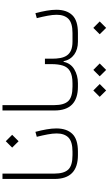

<svg xmlns="http://www.w3.org/2000/svg" viewBox="325 -990 897 1588"><g transform="rotate(-90 774.0 -195.5)"><path d="M88.4 -193.4C88.4 -64.5 154.3 0 285.6 0H286.1V-44.9H285.6C227.5 -44.9 188 -56.6 166 -80.1C144 -103.5 132.8 -141.6 132.8 -193.8V-624H88.4Z M437 -340.3C452.6 -276.4 464.8 -220.7 464.8 -176.3C464.8 -133.8 453.6 -101.1 431.2 -78.6C408.2 -56.2 369.6 -44.9 314.5 -44.9H286.1C278.8 -44.9 274.9 -37.6 274.9 -22.5C274.9 -7.3 278.8 0 286.1 0H314.5C383.3 0 432.1 -15.6 461.9 -46.9C491.7 -78.1 506.3 -122.1 506.3 -179.2C506.3 -227.5 495.1 -287.1 478 -351.6ZM400.4 -490.7 453.6 -543.9 400.4 -596.7 347.7 -543.9Z M654.8 -193.4C654.8 -64.5 720.7 0 852.1 0H852.5V-44.9H852.1C793.9 -44.9 754.4 -56.6 732.4 -80.1C710.4 -103.5 699.2 -141.6 699.2 -193.8V-624H654.8Z M1083 -272.9H1038.1V-216.3C1038.1 -181.6 1034.2 -151.4 1026.4 -125.5C1010.3 -74.2 968.3 -44.9 880.4 -44.9H852.5C845.2 -44.9 841.3 -37.6 841.3 -22.5C841.3 -7.3 845.2 0 852.5 0H880.4C923.8 0 961.9 -10.3 995.6 -30.3C1028.8 -50.3 1049.3 -79.6 1057.1 -118.7H1062C1078.1 -42 1140.1 0 1222.7 0H1267.6V-44.9H1224.1C1107.4 -44.9 1083 -111.3 1083 -216.3ZM820.3 233.4 873.5 180.2 820.3 127.4 767.6 180.2ZM990.2 233.4 1043.5 180.2 990.2 127.4 937.5 180.2Z M1418.5 -340.3C1434.1 -276.4 1446.3 -220.7 1446.3 -176.3C1446.3 -133.8 1435.1 -101.1 1412.6 -78.6C1389.6 -56.2 1351.1 -44.9 1295.9 -44.9H1267.6C1260.3 -44.9 1256.3 -37.6 1256.3 -22.5C1256.3 -7.3 1260.3 0 1267.6 0H1295.9C1364.7 0 1413.6 -15.6 1443.4 -46.9C1473.1 -78.1 1487.8 -122.1 1487.8 -179.2C1487.8 -227.5 1476.6 -287.1 1459.5 -351.6ZM1337.9 233.4 1391.1 180.2 1337.9 127.4 1285.2 180.2Z"/></g></svg>

Font: Estedad ExtraLight
Style: Regular
Weight: 200
Designer: Amin Abedi
Version: Version 7.3